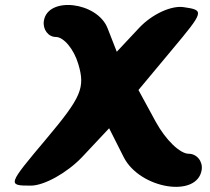

<svg xmlns="http://www.w3.org/2000/svg" viewBox="-20 -778 823 753"><path d="M152 -696C147 -663 169 -633 199 -633C230 -633 270 -585 287 -527C315 -434 299 -397 163 -235C9 -52 8 -50 101 -50C153 -50 243 -100 302 -162L408 -275L465 -162C528 -37 754 0 771 -112C776 -145 752 -175 720 -175C686 -175 630 -229 591 -300L523 -425L653 -581C782 -735 782 -738 700 -750C652 -757 577 -723 526 -669L438 -575L402 -667C362 -771 167 -794 152 -696Z"/></svg>

Font: Hussar Skorodowane
Style: Ky
Weight: 700
Foundry: Cannot Into Space Fonts
Version: Version 0.892